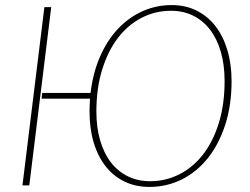

<svg xmlns="http://www.w3.org/2000/svg" viewBox="-20 -731 986 757"><path d="M182 -703 95.5 0H68.5L155 -703ZM571.5 -16.5Q633.5 -16.5 687.2 -43.8Q741 -71 780.8 -122.2Q820.5 -173.5 843 -246.8Q865.5 -320 865.5 -411.5Q865.5 -475 850.8 -526.2Q836 -577.5 808.5 -613.5Q781 -649.5 742 -669Q703 -688.5 654.5 -688.5Q592 -688.5 538.2 -660.8Q484.5 -633 445 -581.5Q405.5 -530 382.8 -456.5Q360 -383 360 -291.5Q360 -228 375 -177Q390 -126 417.5 -90.5Q445 -55 484.2 -35.8Q523.5 -16.5 571.5 -16.5ZM337 -364.5Q346.5 -444 374.5 -508Q402.5 -572 444.8 -617Q487 -662 541.2 -686.5Q595.5 -711 657 -711Q711 -711 754.5 -689.5Q798 -668 828.8 -628.8Q859.5 -589.5 876.2 -534.2Q893 -479 893 -411.5Q893 -316 868 -239Q843 -162 799.5 -107.5Q756 -53 696.8 -23.5Q637.5 6 569 6Q515 6 471.2 -15Q427.5 -36 396.8 -75Q366 -114 349.5 -168.8Q333 -223.5 333 -291Q333 -304 333.5 -316.8Q334 -329.5 335 -342H144L146.5 -364.5Z"/></svg>

Font: Lato ExtraLight
Style: Italic
Weight: 275
Italic angle: -7°
Designer: Lukasz Dziedzic with Adam Twardoch and Botio Nikoltchev
Foundry: tyPoland Lukasz Dziedzic
Version: Version 2.015; 2015-08-06; http://www.latofonts.com/